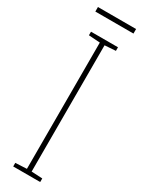

<svg xmlns="http://www.w3.org/2000/svg" viewBox="-220 -921 658 881"><g transform="rotate(30 109.5 -480.0)"><path d="M181 -66H38V-85L98 -88V-757L38 -761V-780H181V-761L123 -757V-88L181 -85ZM211 -894V-870H9V-894Z"/></g></svg>

Font: Noto Sans Malayalam UI ExtraCondensed Thin
Style: Regular
Weight: 100
Width: 2
Designer: Jelle Bosma - Monotype Design Team
Foundry: Monotype Imaging Inc.
Version: Version 2.104; ttfautohint (v1.8.4.7-5d5b)